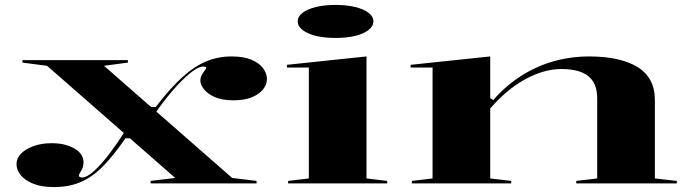

<svg xmlns="http://www.w3.org/2000/svg" viewBox="-20 -744 2799 779"><path d="M591 0V-10L691 -22L171 -477L71 -490V-500H499V-490L402 -477L922 -22L1021 -10V0ZM198 15Q148 15 114 1Q80 -13 63.5 -34Q47 -55 47 -78Q47 -102 65 -120.5Q83 -139 115.5 -151Q148 -163 189 -163Q224 -163 248.5 -155.5Q273 -148 289 -137Q305 -126 312 -112.5Q319 -99 319 -86Q319 -72 314.5 -61.5Q310 -51 305 -43.5Q300 -36 300 -32Q300 -24 313 -24Q333 -24 362.5 -51Q392 -78 424.5 -121Q457 -164 486 -210L512 -183H489Q443 -116 400.5 -72Q358 -28 310 -6.5Q262 15 198 15ZM928 -337Q880 -337 850.5 -350.5Q821 -364 807 -382.5Q793 -401 793 -416Q793 -430 799 -440.5Q805 -451 811 -458.5Q817 -466 817 -469Q817 -474 805 -474Q784 -474 750.5 -446.5Q717 -419 680 -376Q643 -333 610 -285L588 -310H612Q671 -387 720.5 -431.5Q770 -476 818 -495.5Q866 -515 919 -515Q969 -515 1000.5 -501.5Q1032 -488 1047.5 -467Q1063 -446 1063 -423Q1063 -401 1047.5 -381.5Q1032 -362 1002 -349.5Q972 -337 928 -337Z M1341 -590Q1296 -590 1261.5 -598.5Q1227 -607 1207.5 -622.5Q1188 -638 1188 -657Q1188 -677 1207.5 -692Q1227 -707 1261.5 -715.5Q1296 -724 1341 -724Q1387 -724 1421.5 -715.5Q1456 -707 1475.5 -692Q1495 -677 1495 -657Q1495 -638 1475.5 -622.5Q1456 -607 1421.5 -598.5Q1387 -590 1341 -590ZM1149 0V-10L1233 -20V-470H1144V-481L1467 -515V-20L1551 -10V0Z M2726 -10V0H2318V-10L2403 -20V-345Q2403 -406 2367 -435Q2331 -464 2258 -464Q2221 -464 2183.5 -453Q2146 -442 2109 -421.5Q2072 -401 2037 -371.5Q2002 -342 1969 -304V-20L2054 -10V0H1651V-10L1735 -20V-470H1646V-481L1969 -515V-346L1981 -338Q2032 -396 2093.5 -435.5Q2155 -475 2225 -495Q2295 -515 2371 -515Q2432 -515 2481 -504.5Q2530 -494 2565 -473Q2600 -452 2618.5 -418.5Q2637 -385 2637 -339V-20Z"/></svg>

Font: Kalnia Expanded
Style: Regular
Weight: 400
Width: 7
Designer: Frida Medrano
Foundry: Frida Medrano
Version: Version 1.105